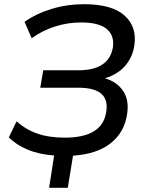

<svg xmlns="http://www.w3.org/2000/svg" viewBox="-20 -734 689 915"><path d="M214 161 238 7Q166 2 111.5 -21Q57 -44 22 -79L59 -156Q102 -117 157.5 -97.5Q213 -78 289 -78Q467 -78 486 -199Q496 -259 462.5 -287.5Q429 -316 353 -316H172L186 -399H352Q428 -399 468.5 -427Q509 -455 518 -508Q526 -564 489 -595.5Q452 -627 367 -627Q303 -627 243 -608Q183 -589 131 -552L97 -630Q154 -670 227.5 -692Q301 -714 381 -714Q514 -714 574 -659.5Q634 -605 620 -516Q612 -462 577 -421Q542 -380 480 -361Q538 -344 567.5 -299.5Q597 -255 585 -186Q572 -103 507.5 -51.5Q443 0 328 8L303 161Z"/></svg>

Font: Winston Medium
Style: Italic
Weight: 500
Italic angle: -9°
Designer: Original fonts by Vernon Adams / Changes by Cristiano Sobral
Foundry: Original fonts by Vernon Adams / Changes by Cristiano Sobral
Version: Version 2.503;July 17, 2020;FontCreator 13.0.0.2655 64-bit